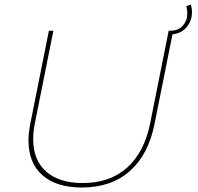

<svg xmlns="http://www.w3.org/2000/svg" viewBox="-20 -836 882 856"><path d="M836 -782Q836 -744 812.5 -715.5Q789 -687 749 -683L669 -284Q642 -147 559 -73.5Q476 0 345 0Q232 0 169.5 -54.5Q107 -109 107 -210Q107 -242 115 -284L198 -699H218L135 -284Q128 -249 128 -215Q128 -122 186 -71Q244 -20 349 -20Q470 -20 546.5 -88.5Q623 -157 649 -284L732 -699H739Q775 -699 795 -721.5Q815 -744 815 -776Q815 -796 810 -808L831 -816Q836 -798 836 -782Z"/></svg>

Font: Gontserrat Thin
Style: Italic
Weight: 250
Italic angle: -11.3°
Designer: Julieta Ulanovsky
Foundry: Julieta Ulanovsky
Version: Version 6.001